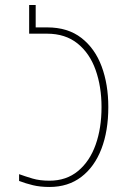

<svg xmlns="http://www.w3.org/2000/svg" viewBox="-20 -734 508 764"><path d="M177 10Q140 10 111 3Q82 -4 56 -14V-41Q81 -32 109.5 -23.5Q138 -15 177 -15Q244 -15 290.5 -53.5Q337 -92 360.5 -158Q384 -224 384 -308Q384 -389 360.5 -455.5Q337 -522 288.5 -561Q240 -600 167 -600H96V-714H122V-625H168Q250 -625 304 -583Q358 -541 384.5 -469.5Q411 -398 411 -308Q411 -213 383.5 -141.5Q356 -70 303.5 -30Q251 10 177 10Z"/></svg>

Font: Noto Sans Georgian Condensed Thin
Style: Regular
Weight: 100
Width: 3
Designer: Monotype Design Team, Akaki Razmadze
Foundry: Google LLC
Version: Version 2.005; ttfautohint (v1.8.4.7-5d5b)